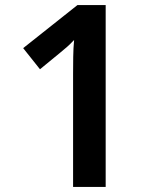

<svg xmlns="http://www.w3.org/2000/svg" viewBox="-20 -734 617 754"><path d="M395 0H267V-444Q267 -475 267.5 -510Q268 -545 271 -577Q256 -561 243.5 -550Q231 -539 215 -526L137 -462L71 -545L284 -714H395Z"/></svg>

Font: Noto Sans Lao UI SemBd
Style: Regular
Weight: 600
Designer: Monotype Design Team
Foundry: Monotype Imaging Inc.
Version: Version 2.000; ttfautohint (v1.8.4.7-5d5b)